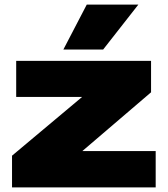

<svg xmlns="http://www.w3.org/2000/svg" viewBox="-20 -810 726 830"><path d="M32 0V-137L335 -391H50V-547H633V-411L336 -157H653V0ZM254 -596 355 -790H578L426 -596Z"/></svg>

Font: Georama Extended ExtraBold
Style: Regular
Weight: 800
Width: 7
Designer: Jean-Baptiste Levee
Foundry: Production Type
Version: Version 1.000